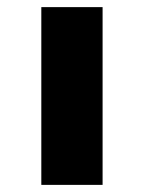

<svg xmlns="http://www.w3.org/2000/svg" viewBox="-20 -519 401 539"><path d="M268 0V-499H96V0Z"/></svg>

Font: Maven Pro
Style: Black
Weight: 900
Designer: Joe Prince
Foundry: Joe Prince
Version: Version 1.003